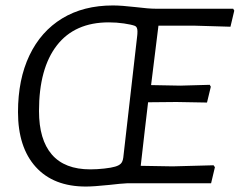

<svg xmlns="http://www.w3.org/2000/svg" viewBox="-20 -672 879 704"><path d="M477 -646Q525 -640 552 -640H835L839 -633L825 -574L689 -578H561L534 -360L641 -358L749 -361L753 -354L739 -296L627 -298L523 -297L511 -195L496 -64L613 -62L763 -66L768 -59L754 0H472Q448 -1 418.5 2Q389 5 381 6Q323 12 295 12Q176 12 111 -60Q46 -132 46 -261Q46 -381 88 -469Q130 -557 208 -604.5Q286 -652 394 -652Q425 -652 477 -646ZM123 -265Q123 -160 170 -105.5Q217 -51 311 -51Q336 -51 362.5 -54Q389 -57 402 -61Q416 -65 423 -72Q430 -79 432 -94L483 -540Q484 -547 484 -557Q484 -573 475 -577Q462 -582 434.5 -586Q407 -590 379 -590Q254 -590 188.5 -505.5Q123 -421 123 -265Z"/></svg>

Font: Alegreya Sans SC
Style: Italic
Weight: 400
Italic angle: -7°
Designer: Juan Pablo del Peral
Foundry: Huerta Tipografica
Version: Version 2.008; ttfautohint (v1.6)